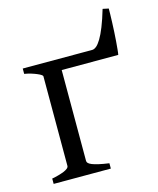

<svg xmlns="http://www.w3.org/2000/svg" viewBox="-94 -663 601 730"><g transform="rotate(-15 206.0 -297.5)"><path d="M26.9 0V-21Q40.5 -23.4 52.7 -26.9Q64.9 -30.3 74.5 -34.2Q84 -38.1 89.6 -42.7Q95.2 -47.4 95.2 -52.7V-405.8Q95.2 -407.7 90.1 -411.4Q85 -415 75.7 -418.9Q66.4 -422.9 54 -426.8Q41.5 -430.7 26.9 -433.1V-454.1H300.3Q308.1 -454.1 316.9 -461.2Q325.7 -468.3 335.7 -484.9Q345.7 -501.5 356.4 -528.3Q367.2 -555.2 378.9 -594.7L401.9 -589.8Q401.9 -581.5 401.6 -566.9Q401.4 -552.2 400.6 -534.7Q399.9 -517.1 398.9 -497.8Q397.9 -478.5 396.5 -461.4Q395 -444.3 393.8 -430.7Q392.6 -417 391.1 -410.2H168.5V-52.7Q168.5 -47.9 172.4 -43.7Q176.3 -39.6 186 -35.6Q195.8 -31.7 211.7 -28.1Q227.5 -24.4 252 -21V0Z"/></g></svg>

Font: Noto Serif Devanagari
Style: Bold
Weight: 700
Designer: Monotype Design Team
Foundry: Monotype Imaging Inc.
Version: Version 1.01